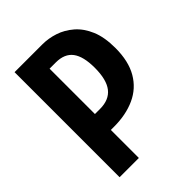

<svg xmlns="http://www.w3.org/2000/svg" viewBox="-193 -756 853 853"><g transform="rotate(-45 233.0 -330.0)"><path d="M134 -176V-276H205Q262 -276 290 -311.5Q318 -347 318 -422Q318 -493 292.5 -527Q267 -561 212 -561H134V-660H227Q265 -660 303 -647.5Q341 -635 373.5 -607Q406 -579 425.5 -533Q445 -487 445 -419Q445 -336 413.5 -282Q382 -228 325 -202Q268 -176 193 -176ZM52 0V-660H173V0Z"/></g></svg>

Font: Bricolage Grotesque 36pt Condensed SemiBold
Style: Regular
Weight: 600
Width: 3
Designer: Mathieu Triay
Foundry: Atelier Triay
Version: Version 1.001;gftools[0.9.33.dev8+g029e19f]